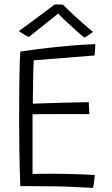

<svg xmlns="http://www.w3.org/2000/svg" viewBox="-20 -864 518 888"><path d="M410 5Q353 1.5 299.5 -0.5Q246 -2.5 188 -2.5Q161.5 -3 130.8 -3Q100 -3 74 -3Q71 -78 69.8 -152.5Q68.5 -227 68.5 -295.5Q68.5 -428.5 70 -513Q71.5 -597.5 74 -625.5Q160 -638.5 233.8 -646Q307.5 -653.5 357.2 -656.8Q407 -660 420.5 -660Q420.5 -643.5 419.8 -632.5Q419 -621.5 417.5 -607.5L136 -585Q135 -570 134.2 -542.8Q133.5 -515.5 133 -484.2Q132.5 -453 132.2 -426Q132 -399 132 -384.5Q146 -385 181 -386.2Q216 -387.5 258 -388.5Q300 -389.5 336.5 -390.5Q373 -391.5 390.5 -391.5L393.5 -336Q386 -336 361 -336.2Q336 -336.5 302 -336.5Q268 -336.5 233 -336.2Q198 -336 170.2 -336Q142.5 -336 130.5 -335.5Q130.5 -328 130.5 -303.8Q130.5 -279.5 130.5 -246.2Q130.5 -213 130.5 -177.2Q130.5 -141.5 130.5 -110.2Q130.5 -79 130.5 -59.5Q144 -60 171.8 -60.2Q199.5 -60.5 221 -60.5Q258 -60.5 296.8 -59.5Q335.5 -58.5 367.8 -57.2Q400 -56 418.5 -54.5Q417.5 -39 415 -21Q412.5 -3 410 5ZM271 -842.5Q290 -823 315 -799.8Q340 -776.5 365.2 -754.5Q390.5 -732.5 410 -716.5Q399 -707.5 389 -701Q379 -694.5 370 -690Q356 -701 332 -722.8Q308 -744.5 284.5 -766.5Q261 -788.5 249.5 -801.5Q238.5 -792.5 213.2 -772.5Q188 -752.5 160.2 -730.2Q132.5 -708 113.5 -693Q106.5 -695.5 90.5 -705Q74.5 -714.5 67.5 -720.5Q96.5 -741.5 131.2 -767.2Q166 -793 194.5 -814.2Q223 -835.5 233 -843.5Q239.5 -843.5 251 -843.2Q262.5 -843 271 -842.5Z"/></svg>

Font: Grandstander ExtraLight
Style: Regular
Weight: 200
Designer: Tyler Finck
Foundry: Etcetera Type Co
Version: Version 1.200; ttfautohint (v1.8.3)